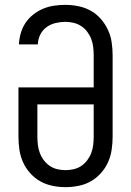

<svg xmlns="http://www.w3.org/2000/svg" viewBox="-20 -763 540 791"><path d="M250 8Q223 8 196 2.5Q169 -3 146 -16Q123 -29 104.5 -49.5Q86 -70 75 -94.5Q64 -119 60 -146Q56 -173 56 -200V-403H366V-535Q366 -552 364 -569Q362 -586 356 -602Q350 -618 339.5 -632Q329 -646 314.5 -655.5Q300 -665 283 -669Q266 -673 249 -673Q229 -673 208.5 -668Q188 -663 171.5 -651Q155 -639 145.5 -619.5Q136 -600 136 -580H58Q59 -603 65.5 -626Q72 -649 85 -668.5Q98 -688 117 -703Q136 -718 157.5 -727Q179 -736 202.5 -739.5Q226 -743 249 -743Q276 -743 303 -737.5Q330 -732 353.5 -719Q377 -706 395 -685.5Q413 -665 424.5 -640.5Q436 -616 440 -589Q444 -562 444 -535V-200Q444 -173 440 -146Q436 -119 425 -94.5Q414 -70 395.5 -49.5Q377 -29 354 -16Q331 -3 304 2.5Q277 8 250 8ZM250 -62Q267 -62 284 -66Q301 -70 315 -79.5Q329 -89 339.5 -103Q350 -117 356 -133Q362 -149 364 -166Q366 -183 366 -200V-333H134V-200Q134 -183 136 -166Q138 -149 144 -133Q150 -117 160.5 -103Q171 -89 185 -79.5Q199 -70 216 -66Q233 -62 250 -62Z"/></svg>

Font: Iosevka Curly
Style: Regular
Weight: 400
Monospace: yes
Designer: Belleve Invis
Foundry: Belleve Invis
Version: Version 22.1.2; ttfautohint (v1.8.4)